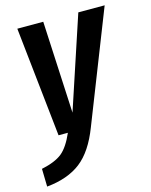

<svg xmlns="http://www.w3.org/2000/svg" viewBox="-132 -603 705 894"><g transform="rotate(-15 220.5 -156.0)"><path d="M251 3Q210 110 147.5 158.5Q85 207 -17 217L-19 131Q47 117 80 90.5Q113 64 141 0H96L39 -529H164L186 -85L333 -529H460Z"/></g></svg>

Font: Fira Sans Extra Condensed Medium
Style: Italic
Weight: 500
Width: 3
Italic angle: -8°
Designer: Carrois Corporate & Edenspiekermann AG
Foundry: Carrois Corporate GbR & Edenspiekermann AG
Version: Version 4.203